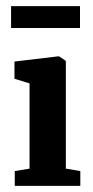

<svg xmlns="http://www.w3.org/2000/svg" viewBox="-20 -604 301 624"><path d="M28 0V-48L76 -56V-333L27 -348V-404L170 -421H172L194 -406V-56L241 -48V0ZM16 -513V-584H240V-513Z"/></svg>

Font: Aikya
Style: Bold
Weight: 700
Designer: Neelakash Kshetrimayum (Latin subset based on Merriweather by Eben Sorkin)
Foundry: Brand New Type
Version: Version 1.00 b005